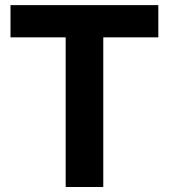

<svg xmlns="http://www.w3.org/2000/svg" viewBox="-20 -748 675 768"><path d="M22 -598.6V-727.5H613.3V-598.6H393.1V0H242.7V-598.6Z"/></svg>

Font: Inter Display
Style: Bold
Weight: 700
Designer: Rasmus Andersson
Foundry: rsms
Version: Version 4.001;git-9221beed3